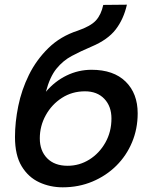

<svg xmlns="http://www.w3.org/2000/svg" viewBox="-20 -784 652 820"><path d="M248 16Q194 16 147.5 -5.5Q101 -27 72.5 -74Q44 -121 44 -199Q44 -262 58 -331Q72 -400 103.5 -464Q135 -528 186.5 -578.5Q238 -629 312 -653Q367 -672 389.5 -696.5Q412 -721 421 -763L522 -764Q508 -702 474 -658Q440 -614 371 -585Q324 -565 286.5 -545Q249 -525 221 -490.5Q193 -456 176 -392Q214 -437 264.5 -461.5Q315 -486 371 -486Q465 -486 516.5 -435.5Q568 -385 568 -300Q568 -234 544 -176.5Q520 -119 476.5 -76Q433 -33 374.5 -8.5Q316 16 248 16ZM269 -76Q319 -76 361.5 -102.5Q404 -129 430 -175Q456 -221 456 -278Q456 -330 425.5 -362Q395 -394 343 -394Q288 -394 244.5 -366Q201 -338 175.5 -292Q150 -246 150 -193Q150 -140 181.5 -108Q213 -76 269 -76Z"/></svg>

Font: Geist Medium
Style: Italic
Weight: 500
Italic angle: -12°
Designer: Basement.studio, Andrés Briganti, Mateo Zaragoza
Foundry: Basement.studio, Vercel, Andrés Briganti, Guido Ferreyra, Mateo Zaragoza
Version: Version 1.500; ttfautohint (v1.8.4.7-5d5b)